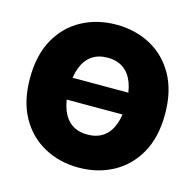

<svg xmlns="http://www.w3.org/2000/svg" viewBox="-108 -850 987 971"><g transform="rotate(15 385.5 -364.0)"><path d="M619.6 -420.9V-306.6H173.3V-420.9ZM385.3 10.3Q286.1 10.3 205.8 -33Q125.5 -76.2 78.6 -159.4Q31.7 -242.7 31.7 -363.3Q31.7 -484.9 78.6 -568.4Q125.5 -651.9 205.8 -694.8Q286.1 -737.8 385.3 -737.8Q484.4 -737.8 564.5 -694.8Q644.5 -651.9 691.7 -568.4Q738.8 -484.9 738.8 -363.3Q738.8 -242.2 691.7 -158.9Q644.5 -75.7 564.5 -32.7Q484.4 10.3 385.3 10.3ZM385.3 -162.6Q434.1 -162.6 467.5 -185.8Q501 -209 518.1 -253.9Q535.2 -298.8 535.2 -363.3Q535.2 -428.2 518.1 -473.4Q501 -518.6 467.5 -541.7Q434.1 -564.9 385.3 -564.9Q336.4 -564.9 303.2 -541.7Q270 -518.6 252.7 -473.4Q235.4 -428.2 235.4 -363.3Q235.4 -298.8 252.7 -253.9Q270 -209 303.2 -185.8Q336.4 -162.6 385.3 -162.6Z"/></g></svg>

Font: Inter 17pt Black
Style: Regular
Weight: 900
Version: Version 4.001;git-66647c0bb